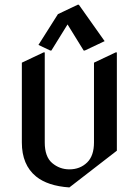

<svg xmlns="http://www.w3.org/2000/svg" viewBox="-20 -780 592 819"><path d="M275.9 19.5Q183.6 13.2 133.8 -27.3Q73.2 -76.7 73.2 -172.4V-512.7L166 -556.6H170.9V-172.4Q170.9 -111.3 202.6 -84.5Q234.4 -57.6 275.9 -57.6Q321.8 -57.6 352.1 -87.4Q380.9 -115.7 380.9 -172.4V-512.7L473.6 -556.6H478.5V-137.2ZM316.4 -759.8 426.3 -604.5 341.8 -564.5H336.9L268.1 -675.8L199.2 -564.5H194.3L144 -588.4L227.1 -719.7L311.5 -759.8Z"/></svg>

Font: Nova Cut
Style: Book
Weight: 400
Version: Version 2.000